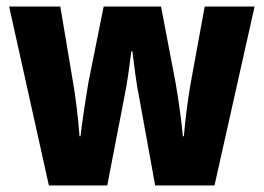

<svg xmlns="http://www.w3.org/2000/svg" viewBox="-20 -569 809 589"><path d="M456 0H638L761 -549H608L565 -314Q558 -274 552.5 -230.5Q547 -187 544 -151H541Q538 -186 531.5 -232Q525 -278 519 -313L474 -549H298L251 -315Q245 -280 238 -233Q231 -186 227 -151H224Q221 -191 215.5 -237.5Q210 -284 203 -323L165 -549H8L130 0H309L361 -269Q368 -303 373.5 -341Q379 -379 383 -412H386Q390 -381 395 -342.5Q400 -304 407 -270Z"/></svg>

Font: Noto Sans Display SemiCondensed Extra
Style: Regular
Weight: 800
Width: 4
Designer: Monotype Design Team
Foundry: Monotype Imaging Inc.
Version: Version 1.900